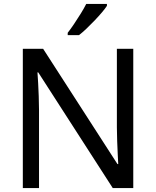

<svg xmlns="http://www.w3.org/2000/svg" viewBox="-20 -964 800 984"><path d="M663 0H558L176 -593H172Q174 -570 175.5 -538.5Q177 -507 178.5 -471.5Q180 -436 180 -399V0H97V-714H201L582 -123H586Q585 -139 583.5 -171Q582 -203 580.5 -241Q579 -279 579 -311V-714H663ZM528 -934Q519 -920 502 -900Q485 -880 464.5 -858.5Q444 -837 423.5 -817.5Q403 -798 385 -784H327V-796Q342 -815 359.5 -841Q377 -867 394 -894.5Q411 -922 422 -944H528Z"/></svg>

Font: Noto Sans Oriya
Style: Regular
Weight: 400
Designer: Amélie Bonet and Sol Matas
Foundry: Google LLC
Version: Version 2.006